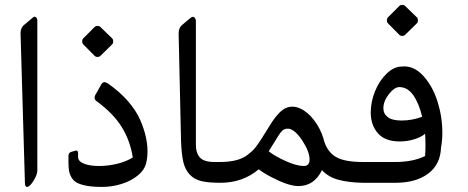

<svg xmlns="http://www.w3.org/2000/svg" viewBox="-20 -734 1879 771"><path d="M129.9 -651.9V-49.8Q129.9 -32.2 114.5 -7.8Q99.1 16.6 88.4 16.6Q80.1 16.6 80.1 0L62.5 -600.1Q62.5 -624 80.1 -636.7L110.8 -662.6Q117.2 -668.5 121.6 -666.5Q129.9 -662.6 129.9 -651.9Z M314.5 -580.1 359.9 -625.5Q364.3 -629.9 371.6 -629.9Q378.9 -629.9 383.3 -625.5L430.2 -580.1Q434.6 -575.7 434.6 -567.9Q434.6 -560.1 430.2 -555.7L383.3 -509.8Q378.9 -505.4 371.6 -505.4Q364.3 -505.4 359.9 -509.8L314.5 -555.7Q310.1 -560.1 310.1 -567.9Q310.1 -575.7 314.5 -580.1ZM254.9 -83.5V-108.4Q254.9 -119.1 264.2 -123.5L280.8 -128.4Q286.6 -130.9 290 -128.2Q293.5 -125.5 293.5 -119.1V-104Q293.5 -85.9 317.4 -76.7Q341.3 -67.4 377.7 -67.4Q414.1 -67.4 450.7 -76.4Q487.3 -85.4 513.2 -101.6Q502.9 -168.5 469 -223.6Q435.1 -278.8 367.2 -328.1Q359.9 -333.5 359.9 -341.6Q359.9 -349.6 366.7 -359.4L387.2 -396Q396 -410.2 413.1 -398.9Q460.4 -366.2 493.7 -327.9Q526.9 -289.6 543 -252.4Q572.3 -185.1 572.3 -126.5Q572.3 -101.1 567.4 -81.5Q561.5 -52.2 533.2 -29.3Q504.9 -6.3 466.8 5.1Q428.7 16.6 390.6 16.6Q352.5 16.6 327.9 12Q303.2 7.3 289.1 -0.2Q274.9 -7.8 267.1 -21.5Q259.3 -35.2 257.1 -48.8Q254.9 -62.5 254.9 -83.5Z M745.6 -662.6Q751 -666.5 755.4 -666.5Q759.8 -666.5 763.2 -660.9Q766.6 -655.3 766.6 -649.9V-153.3Q766.6 -119.1 783 -101.3Q799.3 -83.5 840.8 -83.5H864.7V0Q816.9 0 788.3 -6.8Q759.8 -13.7 741.5 -33.4Q723.1 -53.2 716.1 -84Q709 -114.7 707 -166.5L697.3 -600.1Q697.3 -624 714.8 -636.7Z M1199.7 -67.4Q1223.1 -67.4 1223.1 -93.3Q1223.1 -124 1195.6 -167Q1168 -210 1142.1 -216.8Q1141.1 -217.3 1135.5 -217.3Q1129.9 -217.3 1126.2 -216.1Q1122.6 -214.8 1119.6 -213.6Q1116.7 -212.4 1113.3 -209Q1104.5 -200.2 1097.2 -188Q1091.8 -178.7 1059.1 -126.5Q1083.5 -106.9 1127.4 -87.2Q1171.4 -67.4 1199.7 -67.4ZM863.3 -83.5Q936.5 -83.5 973.1 -111.3Q992.2 -125.5 1003.2 -138.7Q1014.2 -151.9 1028.8 -174.8L1073.2 -245.6Q1102.1 -288.1 1127 -299.8Q1140.1 -305.7 1154.8 -305.7Q1169.4 -305.7 1185.5 -298.3Q1215.8 -284.7 1241 -251.7Q1266.1 -218.8 1278.8 -178.2Q1279.3 -176.8 1280 -173.3Q1280.8 -169.9 1281.2 -168.5Q1295.4 -123 1329.8 -103.3Q1364.3 -83.5 1437 -83.5V0Q1380.4 -1 1339.4 -12Q1298.3 -22.9 1272.9 -50.8Q1241.7 13.2 1178.2 13.2Q1139.2 13.2 1072.3 -21.5Q1039.6 -38.1 1019 -54.2Q955.1 0 864.7 0Q848.6 -1 835.9 -13.4Q823.2 -25.9 823.2 -41.5Q823.2 -57.1 835.9 -69.8Q848.6 -82.5 863.3 -83.5Z M1538.1 -640.1Q1533.7 -644.5 1533.7 -652.3Q1533.7 -660.2 1538.1 -664.6L1583.5 -710Q1587.9 -714.4 1595.2 -714.4Q1602.5 -714.4 1606.9 -710L1653.8 -664.6Q1658.2 -660.2 1658.2 -652.3Q1658.2 -644.5 1653.8 -640.1L1606.9 -594.2Q1602.5 -589.8 1595.2 -589.8Q1587.9 -589.8 1583.5 -594.2ZM1519.5 -299.3Q1519.5 -277.3 1537.1 -263.7Q1554.7 -250 1592.8 -250Q1634.3 -250 1675.3 -265.1Q1662.6 -318.8 1639.6 -351.6Q1616.7 -384.3 1583.5 -384.3Q1564 -384.3 1541.7 -356Q1519.5 -327.6 1519.5 -299.3ZM1395.5 -41Q1395.5 -57.1 1407.2 -69.8Q1418.9 -82.5 1434.6 -83.5H1566.9Q1638.2 -83.5 1687 -107.4Q1688.5 -127 1688.5 -148.4Q1688.5 -180.2 1687 -196.8Q1671.9 -183.6 1643.6 -174.8Q1615.2 -166 1585.4 -166Q1526.4 -166 1497.6 -198.7Q1468.8 -231.4 1468.8 -282.7Q1468.8 -324.7 1485.8 -367.2Q1502.9 -409.7 1532.5 -438.2Q1562 -466.8 1593.8 -466.8Q1595.2 -466.8 1598.6 -467Q1602.1 -467.3 1603.5 -467.3Q1646.5 -467.3 1682.4 -426.5Q1718.3 -385.7 1737.3 -325Q1756.3 -264.2 1756.3 -200.2Q1756.3 -171.4 1751 -141.6Q1748.5 -73.2 1699.2 -36.6Q1649.9 0 1568.8 0H1436Q1421.4 -1 1408.4 -13.7Q1395.5 -26.4 1395.5 -41Z"/></svg>

Font: Nika
Style: Regular
Weight: 400
Designer: Mohammad Saleh Souzanchi
Foundry: http://font-store.ir
Version: Version:1.0.0;RFB:1.2.5;Building:2016-05-25 11:08:22.297533